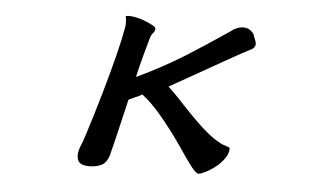

<svg xmlns="http://www.w3.org/2000/svg" viewBox="-42 -539 1084 639"><g transform="rotate(5 500.0 -220.0)"><path d="M455.6 -442.9ZM354 -472.7Q356.4 -459.5 356.4 -450.7Q356.4 -443.8 355 -435.1Q341.8 -359.9 298.8 -210Q287.1 -168.9 276.4 -134.3L257.3 -73.2Q249 -46.4 244.1 -35.2Q234.9 -14.6 234.9 1Q234.9 17.6 242.7 24.9Q252.4 34.7 276.1 34.7Q299.8 34.7 317.4 25.9Q333.5 17.6 340.8 -4.9Q351.6 -45.4 362.3 -91.8Q380.9 -168.9 387.2 -197.3Q400.4 -204.1 407.5 -207Q414.6 -210 417.5 -210.9Q423.3 -213.9 426.8 -215.8L431.2 -218.8L435.1 -215.8Q463.9 -193.8 498 -153.3Q532.2 -112.8 571.3 -56.6Q612.8 5.4 626.5 19Q635.3 27.8 640.6 27.8Q647.5 27.8 664.1 19.5Q680.7 11.2 697.3 -2Q713.4 -14.6 725.1 -31.5Q736.8 -48.3 736.8 -63.5Q736.8 -65.9 735.8 -66.9Q733.9 -68.8 729 -70.3Q713.9 -75.2 711.9 -76.2Q710 -77.1 707.5 -78.1Q703.6 -80.1 699.7 -82.5Q665.5 -100.6 615.7 -150.4Q599.1 -166.5 573.2 -194.3Q547.4 -222.2 538.3 -231Q529.3 -239.7 516.1 -252.4Q607.4 -303.7 636 -320.1Q664.6 -336.4 691.4 -351.6Q758.3 -389.2 777.8 -398.9Q777.8 -398.9 778.6 -399.4Q779.3 -399.9 780.3 -399.9Q793 -407.7 793 -418Q793 -426.3 784.7 -443.8V-445.3Q784.7 -446.8 782.5 -450.7Q780.3 -454.6 777.1 -457.5Q773.9 -460.4 772.5 -461.9Q765.1 -467.8 757.3 -469.2Q753.4 -470.2 749 -470.2Q736.8 -470.2 725.8 -465.8Q714.8 -461.4 706.5 -454.1Q621.1 -396 560.5 -358.4Q488.8 -314.5 418.9 -281.2L405.3 -274.9Q415.5 -318.4 422.6 -344.2Q429.7 -370.1 435.1 -389.9Q440.4 -409.7 441.2 -411.4Q441.9 -413.1 442.6 -414.6Q443.4 -416 444.1 -417.7Q444.8 -419.4 445.8 -420.9Q447.8 -423.8 450.7 -426.8Q455.6 -432.1 455.6 -442.9Q455.1 -443.4 454.1 -444.8Q450.2 -448.7 441.4 -453.1Q422.9 -462.9 401.9 -469Q380.9 -475.1 363.8 -475.1Q356 -475.1 354 -473.1Z"/></g></svg>

Font: Bakudai
Style: ExtraLight
Weight: 200
Version: Version 1.48